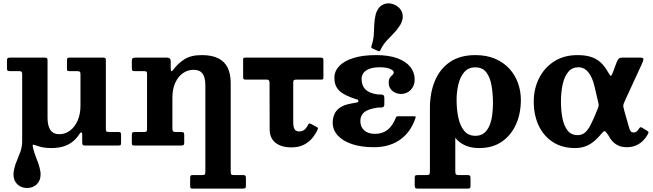

<svg xmlns="http://www.w3.org/2000/svg" viewBox="-20 -861 3864 1136"><path d="M111.2 -27Q111.2 7.3 100.9 36Q90.5 64.8 78.5 93.1Q66.5 121.5 61 154.8Q60.5 159.8 60.2 164Q60 168.3 60 172.8Q60 207.5 82.6 229.4Q105.2 251.3 140 251.3Q175 251.3 197.5 229.4Q220 207.5 220 172.8Q220 168.3 220 164Q220 159.8 219 154.8Q215 129.5 207.3 107.4Q199.5 85.3 191 63.9Q182.5 42.5 176.8 19.3Q171.3 -2.2 174.4 -4.4Q177.5 -6.5 201.8 2.3Q218 8.5 238.3 11.8Q258.5 15 283.3 15Q326.5 15 358.3 4.5Q390 -6 412.5 -25Q435 -44 450.8 -69Q457.3 -79.2 461.8 -77.1Q466.3 -75 466.3 -66.7V-20.8Q466.3 -8 469.4 -4Q472.5 0 485 0H681.5Q691.8 0 694 -3.6Q696.3 -7.3 696.3 -17.8V-66.5Q696.3 -74.8 692.5 -77.4Q688.8 -80 681 -80H626.8Q613.8 -80 610 -82.9Q606.3 -85.8 606.3 -98.5V-503Q606.3 -513 603.9 -516.5Q601.5 -520 591.8 -520H390.8Q381.3 -520 378.8 -516.5Q376.3 -513 376.3 -503V-452.7Q376.3 -444 380.1 -442Q384 -440 392.8 -440H437.7Q448.7 -440 452.5 -436.4Q456.2 -432.7 456.2 -421V-237Q456.2 -185.5 439.2 -147.3Q422.2 -109 393.8 -88Q365.3 -67 331.3 -67Q295 -67 278.1 -91.8Q261.3 -116.5 261.3 -164.5V-502.5Q261.3 -514.5 257.4 -517.2Q253.5 -520 241.8 -520H39.2Q27.5 -520 24.4 -516.2Q21.2 -512.5 21.2 -500.2V-456.5Q21.2 -445.5 25.5 -442.7Q29.7 -440 40.7 -440H94.7Q105 -440 108.1 -436.1Q111.2 -432.2 111.2 -421.5Z M832.5 -440Q843 -440 846.5 -437.4Q850 -434.7 850 -424.2V-97.5Q850 -85 845.9 -82.5Q841.7 -80 829 -80H779Q767.7 -80 763.9 -76.8Q760 -73.5 760 -61.5V-18.3Q760 -7.5 762.4 -3.8Q764.7 0 775 0H1050.5Q1060.8 0 1065.4 -2.9Q1070 -5.7 1070 -16.8V-62.3Q1070 -74 1066 -77Q1062 -80 1051.3 -80H1019.5Q1007.8 -80 1003.9 -84.4Q1000 -88.8 1000 -100V-283Q1000 -334.5 1017 -371.5Q1034 -408.5 1062.5 -428.2Q1091 -448 1125 -448Q1161.5 -448 1178.2 -425.7Q1195 -403.5 1195 -355.5V155.5Q1195 168.5 1191.1 171.7Q1187.2 175 1174.5 175H1119.2Q1109.5 175 1107.2 179.6Q1105 184.2 1105 193.7V235.8Q1105 246.8 1107.2 250.9Q1109.5 255 1120.5 255H1412.8Q1425.8 255 1430.4 252.4Q1435 249.8 1435 236.5V191.7Q1435 182.2 1431.9 178.6Q1428.8 175 1419.5 175H1366Q1351.8 175 1348.4 171Q1345 167 1345 153V-369Q1345 -422.5 1327.5 -459.5Q1310 -496.5 1272 -515.8Q1234 -535 1173 -535Q1108.8 -535 1069.8 -509.4Q1030.8 -483.8 1005.3 -448.3Q997.5 -438.3 993.8 -439.9Q990 -441.5 990 -460.5V-498.7Q990 -510.3 984.1 -515.1Q978.3 -520 968.3 -520H781.3Q770.7 -520 765.4 -516.4Q760 -512.7 760 -501V-459Q760 -447.5 763 -443.7Q766 -440 777.7 -440Z M1860 -96.2Q1862.5 -101.7 1860.5 -104.6Q1858.5 -107.5 1852 -110.5L1820 -127.8Q1813.8 -130.5 1810 -130.3Q1806.3 -130 1803.3 -123.8Q1793.5 -103.3 1780.6 -93.3Q1767.8 -83.3 1750 -83.3Q1731.5 -83.3 1723.3 -96.1Q1715 -109 1715 -138.8V-373.5Q1715 -385 1720 -387.5Q1725 -390 1735.5 -390H1877Q1886 -390 1889.8 -391.7Q1893.5 -393.5 1893.5 -402.5V-503.5Q1893.5 -514 1890.3 -517Q1887 -520 1877 -520H1433.5Q1424 -520 1421.3 -518.2Q1418.5 -516.5 1418.5 -507V-405Q1418.5 -395 1422 -392.5Q1425.5 -390 1436 -390H1558.8Q1574.8 -390 1574.8 -373L1575.5 -95.5Q1575.8 -43.7 1610 -16.4Q1644.3 11 1704 11Q1748 11 1778.5 -4.9Q1809 -20.8 1828.9 -45.5Q1848.8 -70.2 1860 -96.2Z M2198.5 -69Q2158 -69 2135 -89.6Q2112 -110.3 2112 -145Q2112 -176.8 2133.8 -196Q2155.5 -215.2 2209 -223.5Q2220.5 -225.5 2230.8 -224.7Q2241 -224 2247.5 -227.7Q2254 -231.5 2254 -246V-280Q2254 -295 2247.5 -298.8Q2241 -302.5 2230.8 -302Q2220.5 -301.5 2209 -303Q2161.8 -310.8 2140.6 -333.3Q2119.5 -355.7 2119.5 -393.5Q2119.5 -426.5 2147.4 -444.7Q2175.3 -463 2225 -463L2205 -535Q2125.8 -535 2070.6 -517.6Q2015.5 -500.3 1987 -470Q1958.5 -439.7 1958.5 -401Q1958.5 -367 1971.5 -345Q1984.5 -323 2006.8 -309Q2029 -295 2057.5 -284.5Q2087 -273.5 2093.8 -272.2Q2100.5 -271 2100.5 -262.5Q2100.5 -256.5 2088.8 -254Q2077 -251.5 2060.5 -249Q2016 -241.5 1991.8 -224.5Q1967.5 -207.5 1958 -184.2Q1948.5 -161 1948.5 -135Q1948.5 -92.5 1978.1 -59.8Q2007.8 -27 2062.4 -8.5Q2117 10 2192.5 10ZM2433.5 -391Q2433.5 -432 2408 -464.6Q2382.5 -497.2 2331.8 -516.1Q2281 -535 2205 -535L2225 -463Q2265.8 -463 2287.6 -453.5Q2309.5 -444 2309.5 -433Q2309.5 -424 2302.1 -417.7Q2294.8 -411.5 2287.4 -401.7Q2280 -392 2280 -372.7Q2280 -349.2 2291.4 -334.2Q2302.8 -319.2 2319.4 -312.1Q2336 -305 2352 -305Q2387 -305 2410.3 -329.1Q2433.5 -353.2 2433.5 -391ZM2198.5 -69 2192.5 10Q2242.3 10 2282.4 -2.8Q2322.5 -15.5 2353.1 -38.8Q2383.8 -62 2405.1 -94Q2426.5 -126 2438.5 -164Q2440.5 -169.5 2438.8 -171.2Q2437 -173 2429 -173H2335.5Q2328.5 -173 2326 -170.8Q2323.5 -168.5 2321.5 -163.5Q2303.5 -117 2273.3 -93Q2243 -69 2198.5 -69ZM2348 -713.5Q2350.8 -718 2352.5 -721.9Q2354.3 -725.7 2355.8 -729.7Q2369.8 -761.7 2357.5 -790.7Q2345.3 -819.8 2313.3 -833.5Q2281.3 -847.5 2252 -836.4Q2222.8 -825.3 2209 -793Q2207.3 -789 2205.8 -785.3Q2204.3 -781.5 2203 -776.3Q2195.3 -744.3 2194.3 -714.1Q2193.3 -684 2191.4 -654Q2189.5 -624 2178.8 -592.5Q2176.5 -585.7 2176.9 -581.2Q2177.3 -576.7 2185 -573.5L2214.3 -560.5Q2222 -557.2 2224.9 -558.1Q2227.8 -559 2231.5 -566.2Q2246.5 -597 2267 -619.4Q2287.5 -641.7 2308.9 -663.4Q2330.3 -685 2348 -713.5Z M2673.8 150.5V-259L2523.7 -222.5V150.2Q2523.7 165.7 2520.4 170.4Q2517 175 2501.7 175H2449.7Q2439 175 2436.4 178.6Q2433.7 182.2 2433.7 193V235Q2433.7 246.8 2437 250.9Q2440.2 255 2452.7 255H2743.8Q2756.8 255 2760.3 252.4Q2763.8 249.8 2763.8 236.8V192.5Q2763.8 181.2 2760.4 178.1Q2757 175 2746.3 175H2697.8Q2681.8 175 2677.8 170.6Q2673.8 166.2 2673.8 150.5ZM2681.5 -270Q2681.5 -317 2691.9 -361.2Q2702.3 -405.5 2726.5 -434Q2750.8 -462.5 2792.8 -462.5Q2834.8 -462.5 2857.2 -433.1Q2879.7 -403.7 2888.2 -355.4Q2896.7 -307 2896.7 -250Q2896.7 -214.8 2892.2 -180.5Q2887.7 -146.3 2876.4 -118.5Q2865 -90.8 2844.6 -74.1Q2824.3 -57.5 2792.8 -57.5Q2750.8 -57.5 2726.5 -86.9Q2702.3 -116.3 2691.9 -164.6Q2681.5 -213 2681.5 -270ZM2523.7 -222.5Q2523.7 -204.5 2531.5 -196.1Q2539.2 -187.8 2551.6 -184.3Q2564 -180.8 2578.4 -178.3Q2592.8 -175.8 2606.5 -169.9Q2620.3 -164 2630 -150.5Q2636.3 -116 2649.6 -85.8Q2663 -55.5 2685.3 -33Q2707.5 -10.5 2739.6 2.3Q2771.8 15 2815.3 15Q2894.5 15 2949.5 -23Q3004.5 -61 3033.1 -125.5Q3061.8 -190 3061.8 -270Q3061.8 -322.5 3044.5 -370.3Q3027.3 -418 2993.3 -455Q2959.3 -492 2909 -513.5Q2858.8 -535 2792.8 -535Q2702.3 -535 2642.6 -494.4Q2583 -453.8 2553.4 -383.1Q2523.7 -312.5 2523.7 -222.5Z M3382.5 15Q3413 15 3438.9 6.5Q3464.8 -2 3488.1 -19.9Q3511.5 -37.7 3534.5 -65.5Q3550.3 -84 3555.8 -85.2Q3561.3 -86.5 3572 -70.5L3581 -58.2Q3598.8 -23.5 3625.4 -6.7Q3652 10 3687.5 10Q3719.8 10 3744 -0.9Q3768.3 -11.8 3785.4 -29.4Q3802.5 -47 3812.5 -66.5Q3817.3 -75.5 3816.9 -78.9Q3816.5 -82.3 3810.8 -85.8L3778.5 -105.8Q3773.5 -109.3 3769.1 -108.1Q3764.8 -107 3758.8 -97Q3751.8 -85.5 3744.5 -81.3Q3737.3 -77 3728.8 -77Q3716.3 -77 3710.5 -85.8Q3704.8 -94.5 3700 -113.5L3674 -204.5Q3669.3 -221.2 3668 -229.6Q3666.8 -238 3670.1 -247.4Q3673.5 -256.7 3682.3 -275.7L3776 -479Q3786 -500 3787 -510Q3788 -520 3769.5 -520H3660Q3648.5 -520 3642.1 -515.1Q3635.8 -510.2 3629 -494L3607.3 -435.5Q3601 -420 3597.6 -414.9Q3594.3 -409.8 3590 -414.9Q3585.8 -420 3576.5 -435.8Q3557.3 -470 3533.1 -492Q3509 -514 3476 -524.5Q3443 -535 3397 -535Q3316.5 -535 3258.4 -497.5Q3200.2 -460 3169.1 -397.5Q3138 -335 3138 -260Q3138 -180 3167.2 -118Q3196.5 -56 3251.1 -20.5Q3305.8 15 3382.5 15ZM3397 -61.5Q3360 -61.5 3338.6 -88.4Q3317.3 -115.3 3308.1 -160.4Q3299 -205.5 3299 -260Q3299 -317 3309.4 -363Q3319.8 -409 3342.4 -436Q3365 -463 3402 -463Q3436.5 -463 3460.6 -434.1Q3484.7 -405.2 3498 -348L3515.2 -274.3Q3519.7 -255.5 3521.4 -247.1Q3523 -238.7 3521.7 -233.4Q3520.5 -228 3517 -218.7L3513 -209Q3492.2 -157 3475.7 -124.5Q3459.3 -92 3441.3 -76.8Q3423.3 -61.5 3397 -61.5Z"/></svg>

Font: Besley
Style: Regular
Weight: 400
Designer: Owen Earl
Foundry: indestructible type*
Version: Version 4.000